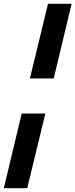

<svg xmlns="http://www.w3.org/2000/svg" viewBox="-43 -803 396 1008"><path d="M114 -391 209 -783H333L239 -391ZM-23 185 71 -207H195L100 185Z"/></svg>

Font: Ubuntu Sans
Style: Bold Italic
Weight: 700
Italic angle: -13.5°
Designer: Dalton Maag Ltd
Foundry: Dalton Maag Ltd
Version: Version 1.006